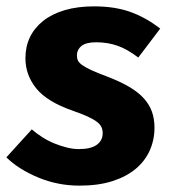

<svg xmlns="http://www.w3.org/2000/svg" viewBox="-38 -567 545 604"><path d="M210 -98Q248 -98 266.5 -111.5Q285 -125 285 -148Q285 -159 281 -167.5Q277 -176 266.5 -184Q256 -192 237.5 -200.5Q219 -209 190 -219Q110 -247 76 -289Q42 -331 42 -384Q42 -420 56 -449.5Q70 -479 97.5 -501Q125 -523 165.5 -535Q206 -547 258 -547Q323 -547 372 -529.5Q421 -512 466 -477L397 -386Q363 -412 332 -423Q301 -434 264 -434Q233 -434 218.5 -422.5Q204 -411 204 -392Q204 -383 207.5 -376Q211 -369 221 -362Q231 -355 249 -346.5Q267 -338 297 -327Q339 -311 368 -294Q397 -277 414.5 -257.5Q432 -238 440 -215.5Q448 -193 448 -165Q448 -127 433 -93.5Q418 -60 388.5 -35.5Q359 -11 315 3Q271 17 212 17Q144 17 82.5 -8.5Q21 -34 -18 -72L62 -160Q77 -147 95 -135.5Q113 -124 132.5 -116Q152 -108 172 -103Q192 -98 210 -98Z"/></svg>

Font: Szlgxwxxxixliatcpuztgldltzi
Style: Regular
Weight: 700
Italic angle: -8°
Designer: Carrois Corporate & Edenspiekermann
Foundry: Carrois Corporate GbR & Edenspiekermann AG
Version: Version 2.001